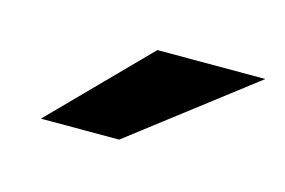

<svg xmlns="http://www.w3.org/2000/svg" viewBox="-35 -725 352 237"><g transform="rotate(15 141.0 -606.5)"><path d="M144 -666H282L127 -547H27Z"/></g></svg>

Font: Decalotype
Style: Bold Italic
Weight: 700
Italic angle: -12°
Designer: Alfredo Marco Pradil
Foundry: Alfredo Marco Pradil
Version: Version 1.0